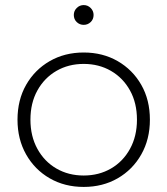

<svg xmlns="http://www.w3.org/2000/svg" viewBox="-20 -733 660 757"><path d="M310 4Q235 4 176 -30Q117 -64 83 -124Q49 -184 49 -261Q49 -339 83 -398.5Q117 -458 176 -492Q235 -526 310 -526Q385 -526 444 -492Q503 -458 537 -398.5Q571 -339 571 -261Q571 -184 537 -124Q503 -64 444 -30Q385 4 310 4ZM310 -41Q370 -41 417.5 -68.5Q465 -96 492.5 -146Q520 -196 520 -261Q520 -327 492.5 -376.5Q465 -426 417.5 -453.5Q370 -481 310 -481Q250 -481 202.5 -453.5Q155 -426 127.5 -376.5Q100 -327 100 -261Q100 -196 127.5 -146Q155 -96 202.5 -68.5Q250 -41 310 -41ZM310 -635Q294 -635 282.5 -646Q271 -657 271 -674Q271 -690 282.5 -701.5Q294 -713 310 -713Q326 -713 337.5 -701.5Q349 -690 349 -674Q349 -657 337.5 -646Q326 -635 310 -635Z"/></svg>

Font: Montserrat Light
Style: Regular
Weight: 300
Designer: Julieta Ulanovsky
Foundry: Julieta Ulanovsky
Version: Version 9.000; ttfautohint (v1.8.4.7-5d5b)